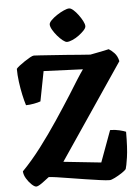

<svg xmlns="http://www.w3.org/2000/svg" viewBox="-62 -1011 771 1059"><g transform="rotate(-5 323.0 -481.5)"><path d="M96 0Q86 0 70.5 -14.5Q55 -29 42.5 -49.5Q30 -70 29 -90Q82 -144 134 -212.5Q186 -281 234 -353Q282 -425 322 -488Q349 -532 371 -566.5Q393 -601 408 -622L191 -631L159 -466Q146 -461 122 -456.5Q98 -452 78 -452Q70 -477 62.5 -511.5Q55 -546 50 -584Q45 -622 45 -656Q49 -662 62.5 -672.5Q76 -683 92.5 -694Q109 -705 123.5 -713Q138 -721 145 -721Q153 -721 180 -719Q207 -717 245 -714.5Q283 -712 323.5 -709Q364 -706 399.5 -703Q435 -700 456 -699Q467 -701 489.5 -705.5Q512 -710 532.5 -714Q553 -718 559 -720Q572 -713 589 -695.5Q606 -678 612 -649L256 -123L464 -101L528 -275Q555 -275 579.5 -269Q604 -263 615 -258Q615 -167 607.5 -117Q600 -67 595 -53Q589 -45 570 -32.5Q551 -20 531 -10Q511 0 502 0Q484 0 448.5 -5Q413 -10 370 -16.5Q327 -23 285 -30Q243 -37 211.5 -41.5Q180 -46 168 -46Q157 -38 143 -27Q129 -16 116 -8Q103 0 96 0ZM334 -780Q325 -780 310.5 -791.5Q296 -803 281.5 -820Q267 -837 257 -854.5Q247 -872 247 -884Q247 -894 260.5 -907.5Q274 -921 293 -933.5Q312 -946 331 -954.5Q350 -963 361 -963Q371 -963 384.5 -951Q398 -939 411 -921.5Q424 -904 433 -886.5Q442 -869 442 -858Q442 -848 430 -835Q418 -822 400.5 -809Q383 -796 364.5 -788Q346 -780 334 -780Z"/></g></svg>

Font: Texturina ExtraBold
Style: Regular
Weight: 800
Designer: Guillermo Torres Carreño
Foundry: Omnibus-Type
Version: Version 1.002; ttfautohint (v1.8.3)